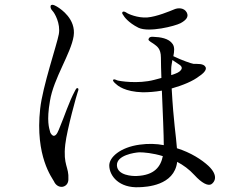

<svg xmlns="http://www.w3.org/2000/svg" viewBox="-20 -767 1040 803"><path d="M305 -398C302 -400 299 -398 294 -388C268 -340 249 -279 231 -237C224 -220 217 -198 204 -199C201 -199 191 -206 189 -218C186 -230 174 -260 189 -345C204 -439 277 -544 288 -616C299 -688 232 -730 225 -735C219 -739 197 -754 192 -743C190 -738 192 -729 200 -721C208 -713 234 -669 226 -624C218 -580 158 -405 148 -312C126 -113 199 -22 206 -8C212 6 226 17 243 14C259 10 266 -3 266 -17C269 -70 243 -75 253 -163C260 -225 302 -375 305 -382C308 -390 310 -396 305 -398ZM559 -651C603 -630 712 -658 735 -670C757 -682 771 -696 761 -715C750 -735 725 -735 709 -728C692 -721 635 -697 596 -694C556 -691 515 -709 509 -714C503 -718 495 -721 492 -716C489 -711 494 -706 496 -703C498 -699 515 -673 559 -651ZM852 -73C824 -99 778 -129 720 -147C716 -203 706 -253 698 -397C744 -410 788 -428 814 -449C814 -449 847 -469 840 -486C832 -503 804 -499 789 -500C781 -501 740 -515 705 -532C709 -552 711 -570 702 -583C686 -607 650 -612 621 -613C611 -614 603 -612 601 -602C600 -596 619 -587 625 -582C635 -574 653 -565 653 -526C653 -501 654 -472 655 -441C646 -439 636 -436 625 -433C557 -415 478 -428 470 -431C463 -434 455 -438 453 -432C451 -429 459 -420 466 -415C472 -409 502 -383 577 -381C601 -381 629 -383 657 -388C661 -295 665 -199 665 -160C634 -166 600 -167 564 -162C483 -151 436 -109 437 -74C438 -30 479 20 562 16C591 15 709 10 721 -90C746 -77 771 -59 793 -35C824 -1 849 11 863 4C878 -5 895 -32 852 -73ZM696 -478C696 -490 699 -503 701 -516C715 -507 726 -499 731 -496C744 -487 741 -478 735 -472C730 -466 720 -460 696 -453ZM552 -31C534 -30 471 -33 469 -75C467 -118 543 -129 563 -130C581 -130 619 -127 661 -114C652 -70 626 -34 552 -31Z"/></svg>

Font: Shippori Mincho
Style: Regular
Weight: 400
Designer: Bonji Tadano  Ryoko NISHIZUKA  (kana & ideographs); Frank Grießhammer (Latin, Greek & Cyrillic); Wenlong ZHANG  (bopomof
Foundry: Adobe Systems Incorporated
Version: Version 1.003;PS 1.001;hotconv 16.6.54;makeotf.lib2.5.65590